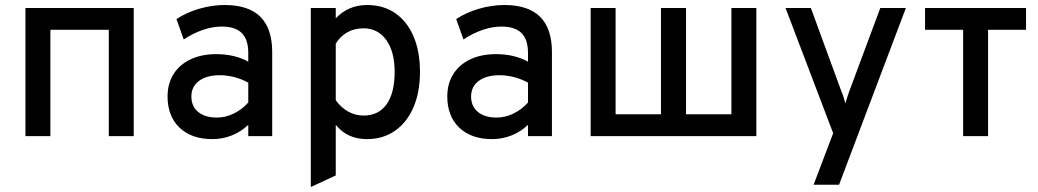

<svg xmlns="http://www.w3.org/2000/svg" viewBox="-20 -543 4142 766"><path d="M81.5 0V-511H513.5V0H414V-424H181V0Z M827.5 12Q744 12 696.2 -33.8Q648.5 -79.5 648.5 -158.5Q648.5 -209.5 672.5 -247.5Q696.5 -285.5 740.2 -306.2Q784 -327 843 -327Q879 -327 911.2 -319.5Q943.5 -312 970.5 -297V-331.5Q970.5 -385.5 944.5 -411.2Q918.5 -437 865 -437Q828 -437 788.8 -423.5Q749.5 -410 713 -385.5L684 -467Q724.5 -493.5 775.2 -508.2Q826 -523 876.5 -523Q971.5 -523 1018.8 -476Q1066 -429 1066 -335.5V0H970.5V-45Q942 -17.5 905 -2.8Q868 12 827.5 12ZM845.5 -74Q879.5 -74 912.2 -89.8Q945 -105.5 970.5 -134V-213Q946.5 -227 916 -235Q885.5 -243 857.5 -243Q804.5 -243 774 -220.2Q743.5 -197.5 743.5 -158Q743.5 -119 770.5 -96.5Q797.5 -74 845.5 -74Z M1220 203V-511H1319.5V-470Q1370 -523 1444.5 -523Q1509.5 -523 1556.8 -490.5Q1604 -458 1629.8 -398Q1655.5 -338 1655.5 -256Q1655.5 -174.5 1629.2 -114.2Q1603 -54 1555.5 -21Q1508 12 1444 12Q1405 12 1374 -2Q1343 -16 1319.5 -45V157ZM1430.5 -82Q1490.5 -82 1522.5 -127.2Q1554.5 -172.5 1554.5 -256Q1554.5 -337 1521 -383.5Q1487.5 -430 1430.5 -430Q1394 -430 1365.8 -414.2Q1337.5 -398.5 1319.5 -369V-143Q1341.5 -113 1369.8 -97.5Q1398 -82 1430.5 -82Z M1943.5 12Q1860 12 1812.2 -33.8Q1764.5 -79.5 1764.5 -158.5Q1764.5 -209.5 1788.5 -247.5Q1812.5 -285.5 1856.2 -306.2Q1900 -327 1959 -327Q1995 -327 2027.2 -319.5Q2059.5 -312 2086.5 -297V-331.5Q2086.5 -385.5 2060.5 -411.2Q2034.5 -437 1981 -437Q1944 -437 1904.8 -423.5Q1865.5 -410 1829 -385.5L1800 -467Q1840.5 -493.5 1891.2 -508.2Q1942 -523 1992.5 -523Q2087.5 -523 2134.8 -476Q2182 -429 2182 -335.5V0H2086.5V-45Q2058 -17.5 2021 -2.8Q1984 12 1943.5 12ZM1961.5 -74Q1995.5 -74 2028.2 -89.8Q2061 -105.5 2086.5 -134V-213Q2062.5 -227 2032 -235Q2001.5 -243 1973.5 -243Q1920.5 -243 1890 -220.2Q1859.5 -197.5 1859.5 -158Q1859.5 -119 1886.5 -96.5Q1913.5 -74 1961.5 -74Z M2336.5 0V-511H2436V-87H2617V-511H2717V-87H2898V-511H2997.5V0Z M3226 194 3304 -11.5 3114 -511H3215L3336.5 -179.5Q3342 -167 3345.5 -155.5Q3349 -144 3352.5 -130.5Q3356.5 -144 3360.2 -155.2Q3364 -166.5 3368.5 -179.5L3492 -511H3594L3327.5 194Z M3822.5 0V-424H3670.5V-511H4073.5V-424H3922V0Z"/></svg>

Font: Overpass Medium
Style: Regular
Weight: 500
Designer: Delve Withrington, Dave Bailey, Thomas Jockin
Foundry: Delve Fonts LLC
Version: Version 4.000